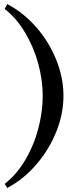

<svg xmlns="http://www.w3.org/2000/svg" viewBox="-20 -777 362 944"><path d="M292 -306Q292 -216 256 -127.5Q220 -39 157.5 33Q95 105 16 147L3 127Q62 81 104.5 9Q147 -63 168.5 -145.5Q190 -228 190 -306Q190 -383 168 -464Q146 -545 103.5 -616.5Q61 -688 3 -733L16 -757Q95 -715 157.5 -644Q220 -573 256 -484.5Q292 -396 292 -306Z"/></svg>

Font: Amita
Style: Regular
Weight: 400
Designer: Eduardo Rodriguez Tunni, Modular Infotech, Brian J. Bonislawsky
Foundry: Eduardo Rodriguez Tunni, Modular Infotech, Brian J. Bonislawsky
Version: Version 1.004